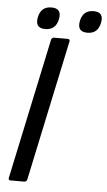

<svg xmlns="http://www.w3.org/2000/svg" viewBox="-55 -808 477 854"><g transform="rotate(5 183.5 -381.0)"><path d="M150.4 -629.9Q151.4 -633.8 154.8 -636.7Q158.2 -639.6 162.1 -639.6H225.1Q229 -639.6 231.4 -636.7Q233.9 -633.8 232.9 -629.9L99.1 0Q98.1 3.9 94.5 6.8Q90.8 9.8 86.9 9.8H23.9Q20 9.8 17.8 6.8Q15.6 3.9 16.6 0ZM308.3 -674.4Q260.8 -674.4 270.8 -723.7Q280.7 -772.5 328.2 -772.5Q375.1 -772.5 365.2 -723.7Q355.2 -674.4 308.3 -674.4ZM120 -674.4Q73.1 -674.4 83 -723.7Q93 -772.5 139.9 -772.5Q187.4 -772.5 177.4 -723.7Q167.5 -674.4 120 -674.4Z"/></g></svg>

Font: Fibel Nord
Style: Bold Italic
Weight: 700
Designer: Peter Wiegel
Foundry: Peter Wioegel
Version: Version 000.000